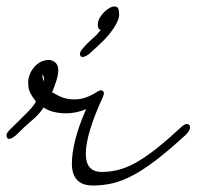

<svg xmlns="http://www.w3.org/2000/svg" viewBox="-48 -554 607 593"><path d="M228 -388Q215 -378 207 -378Q199 -378 199 -388Q199 -394 206 -402.5Q213 -411 222 -420Q231 -429 239.5 -436.5Q248 -444 251 -447Q254 -451 257 -454.5Q260 -458 263 -461Q258 -463 256 -467.5Q254 -472 254 -477Q254 -488 259.5 -498Q265 -508 273 -516Q281 -524 289.5 -529Q298 -534 305 -534Q316 -534 318 -525.5Q320 -517 320 -509Q320 -500 315 -488.5Q310 -477 302.5 -466Q295 -455 287 -445.5Q279 -436 274 -431Q255 -412 228 -388ZM2 -137Q-12 -125 -19 -125Q-24 -125 -26 -128.5Q-28 -132 -28 -137Q-28 -143 -16.5 -154.5Q-5 -166 10 -180.5Q25 -195 40 -210.5Q55 -226 63 -240Q52 -255 45.5 -267Q39 -279 39 -299Q39 -311 43.5 -323Q48 -335 56.5 -345.5Q65 -356 77 -362.5Q89 -369 105 -369Q132 -364 132 -337Q132 -323 125.5 -303Q119 -283 113 -269Q131 -258 146.5 -252.5Q162 -247 182 -247Q201 -247 217.5 -253Q234 -259 248 -268Q258 -275 264 -275Q270 -275 273 -268Q273 -262 270 -255Q217 -140 217 -79Q217 -23 266 -23Q294 -23 320 -30Q346 -37 374 -53Q402 -69 435 -95Q468 -121 509 -159Q521 -171 529 -171Q539 -171 539 -160Q539 -151 525 -137Q475 -91 436 -61Q397 -31 363.5 -13Q330 5 300 12Q270 19 239 19Q174 19 174 -49Q174 -79 184 -120.5Q194 -162 218 -217Q188 -204 156 -204Q136 -204 117.5 -208.5Q99 -213 87 -222Q72 -200 51.5 -183Q31 -166 2 -137ZM87 -303Q88 -305 88 -307Q88 -309 88 -311Q88 -318 84 -323H83Q83 -314 87 -303ZM76 -325H75Z"/></svg>

Font: Discipuli Britannica
Style: Regular
Weight: 400
Designer: Peter Wiegel
Foundry: Peter Wiegel
Version: Version 0.001 2009